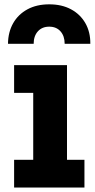

<svg xmlns="http://www.w3.org/2000/svg" viewBox="-20 -844 427 864"><path d="M386.5 -647H271Q271 -682 252.2 -703Q233.5 -724 201.5 -724Q169.5 -724 150.5 -703Q131.5 -682 131.5 -647H16Q16.5 -699.5 39.2 -739.5Q62 -779.5 103.5 -802Q145 -824.5 201.5 -824.5Q258 -824.5 299.5 -802.2Q341 -780 364 -740Q387 -700 386.5 -647ZM281.5 -125H360V0H43.5V-125H129.5V-426H43.5V-551H281.5Z"/></svg>

Font: Hepta Slab ExtraLight
Style: Bold
Weight: 700
Version: Version 1.102